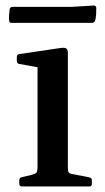

<svg xmlns="http://www.w3.org/2000/svg" viewBox="-20 -676 379 696"><path d="M116 0V-316H226V0ZM60 0Q50 0 50 -10V-22Q50 -32 60 -34L94 -42Q109 -46 112.5 -50.5Q116 -55 116 -70V-180H226V-69Q226 -55 229.5 -50.5Q233 -46 248 -44L304 -33Q313 -31 313 -22V-9Q313 0 303 0ZM116 -316V-463L134 -429L51 -444Q41 -445 41 -455V-470Q41 -479 51 -480L199 -502Q214 -504 220 -500.5Q226 -497 226 -484V-316ZM15 -642Q16 -651 26 -651H238L320 -656Q329 -656 329 -646Q329 -635 328.5 -624Q328 -613 325 -602Q322 -593 313 -593H22Q13 -593 13 -603Q12 -612 13 -622.5Q14 -633 15 -642Z"/></svg>

Font: Hahmlet Medium
Style: Regular
Weight: 500
Version: Version 1.002